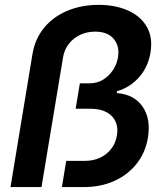

<svg xmlns="http://www.w3.org/2000/svg" viewBox="-20 -757 666 777"><path d="M22.5 0 111.3 -537.6Q121.6 -599.6 158.2 -644.3Q194.8 -689 252 -713.1Q309.1 -737.3 379.4 -737.3Q446.3 -737.3 497.3 -714.8Q548.3 -692.4 573.7 -649.4Q599.1 -606.4 588.9 -543.9Q579.1 -485.4 542.7 -444.3Q506.3 -403.3 454.1 -388.2L452.6 -380.4Q522.5 -375 556.9 -325.7Q591.3 -276.4 578.6 -199.7Q568.4 -138.7 532.5 -93.8Q496.6 -48.8 441.9 -24.4Q387.2 0 320.3 0H230.5L248 -106H323.2Q357.9 -106 385.3 -118.9Q412.6 -131.8 430.4 -155Q448.2 -178.2 453.1 -209Q461.4 -256.8 432.6 -286.9Q403.8 -316.9 345.2 -316.9H286.1L303.2 -419.9H343.8Q373.5 -419.9 397.5 -434.8Q421.4 -449.7 437.3 -473.6Q453.1 -497.6 457.5 -525.4Q464.8 -569.3 440.7 -599.1Q416.5 -628.9 365.2 -628.9Q315.4 -628.9 279.1 -600.1Q242.7 -571.3 234.9 -523.4L147.9 0Z"/></svg>

Font: Inter 24pt SemiBold
Style: Italic
Weight: 600
Italic angle: -9.3988°
Designer: Rasmus Andersson
Foundry: rsms
Version: Version 4.001;git-66647c0bb